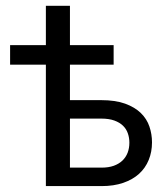

<svg xmlns="http://www.w3.org/2000/svg" viewBox="-20 -630 559 650"><path d="M216.8 -610.4V-477.1H364.7V-411.1H216.8V-291H322.3Q370.6 -291 403.6 -279.1Q436.5 -267.1 456.8 -247.3Q477.1 -227.5 485.8 -201.7Q494.6 -175.8 494.6 -147.9Q494.6 -115.7 483.4 -88.4Q472.2 -61 450.7 -41.5Q429.2 -22 397.2 -11Q365.2 0 324.2 0H135.3V-411.1H14.2V-477.1H135.3V-610.4ZM216.8 -228.5V-62.5H323.7Q347.7 -62.5 365.2 -68.8Q382.8 -75.2 394.5 -86.4Q406.2 -97.7 412.1 -113Q418 -128.4 418 -147Q418 -163.6 412.8 -178.5Q407.7 -193.4 396.5 -204.3Q385.3 -215.3 367.2 -221.9Q349.1 -228.5 322.8 -228.5Z"/></svg>

Font: Carlito
Style: Regular
Weight: 400
Designer: Lukasz Dziedzic
Foundry: tyPoland Lukasz Dziedzic
Version: Version 1.104